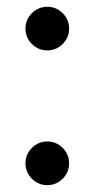

<svg xmlns="http://www.w3.org/2000/svg" viewBox="-20 -537 277 563"><path d="M118.7 5.9Q92.3 5.9 73.5 -12.9Q54.7 -31.7 54.7 -58.1Q54.7 -84.5 73.5 -103.3Q92.3 -122.1 118.7 -122.1Q145 -122.1 163.8 -103.3Q182.6 -84.5 182.6 -58.1Q182.6 -31.7 163.8 -12.9Q145 5.9 118.7 5.9ZM118.7 -389.2Q92.3 -389.2 73.5 -408Q54.7 -426.8 54.7 -453.1Q54.7 -479.5 73.5 -498.3Q92.3 -517.1 118.7 -517.1Q145 -517.1 163.8 -498.3Q182.6 -479.5 182.6 -453.1Q182.6 -426.8 163.8 -408Q145 -389.2 118.7 -389.2Z"/></svg>

Font: Inter Tight
Style: Regular
Weight: 400
Designer: Rasmus Andersson
Foundry: rsms
Version: Version 3.002